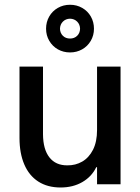

<svg xmlns="http://www.w3.org/2000/svg" viewBox="-20 -789 600 822"><path d="M496.1 0H395.5V-73.2H392.1Q372.6 -32.7 332.5 -9.5Q292.5 13.7 239.3 13.7Q183.6 13.7 144 -11.7Q104.5 -37.1 84 -85Q63.5 -132.8 63.5 -198.2V-503.9H164.1V-213.9Q164.6 -149.4 191.7 -115Q218.8 -80.6 268.6 -81.1Q303.2 -80.6 332 -97.2Q360.8 -113.8 378.2 -147.9Q395.5 -182.1 395.5 -232.4V-503.9H496.1ZM322.8 -666Q322.3 -684.6 310.3 -696.5Q298.3 -708.5 279.8 -709Q261.2 -708.5 249.3 -696.5Q237.3 -684.6 236.8 -666Q237.3 -647.5 249.3 -635.7Q261.2 -624 279.8 -624Q298.3 -624 310.3 -635.7Q322.3 -647.5 322.8 -666ZM177.2 -666Q177.2 -694.8 190.7 -718.3Q204.1 -741.7 227.5 -755.1Q251 -768.6 279.8 -768.6Q308.6 -768.6 332 -755.1Q355.5 -741.7 368.9 -718.3Q382.3 -694.8 382.3 -666Q382.3 -637.7 368.7 -614.3Q355 -590.8 331.5 -577.6Q308.1 -564.5 279.8 -564.5Q251.5 -564.5 228 -577.6Q204.6 -590.8 190.9 -614.3Q177.2 -637.7 177.2 -666Z"/></svg>

Font: Wanted Sans Medium
Style: Regular
Weight: 500
Designer: Original Design by Kil Hyung-jin and Kang Hanbin, Wanted Lab, Inc; Hangeul from Source Han Sans by Jang Soo-young and Ka
Foundry: Wanted Lab, Inc.
Version: Version 1.001